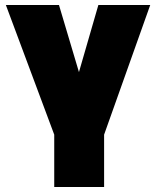

<svg xmlns="http://www.w3.org/2000/svg" viewBox="-20 -540 626 770"><path d="M197.5 210V0L3.5 -520H216.5L322.5 -164H271.5L374.5 -520H582.5L397.5 0V210Z"/></svg>

Font: Geologica Roman Black
Style: Regular
Weight: 900
Designer: Sindre Bremnes, Frode Helland
Foundry: Monokrom Skriftforlag AS
Version: Version 1.010;gftools[0.9.28]